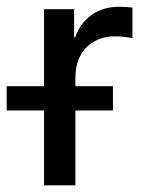

<svg xmlns="http://www.w3.org/2000/svg" viewBox="-66 -557 438 577"><path d="M66.4 0V-529.3H156.7V-445.3H160.2Q174.8 -487.3 209 -512Q243.2 -536.6 292 -536.6Q302.7 -536.6 314.2 -535.9Q325.7 -535.2 332 -534.2V-442.4Q326.7 -443.8 311.5 -445.8Q296.4 -447.8 278.8 -447.8Q245.6 -447.8 218.8 -433.3Q191.9 -418.9 176.3 -391.1Q160.6 -363.3 160.6 -322.8V0ZM-45.9 -225.1V-297.9H273.4V-225.1Z"/></svg>

Font: Inter Cardless Tabular
Style: Regular
Weight: 400
Designer: Rasmus Andersson
Foundry: rsms
Version: Version 4.000;git-4fc901f